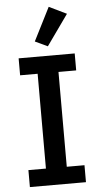

<svg xmlns="http://www.w3.org/2000/svg" viewBox="-63 -999 542 1037"><g transform="rotate(-5 208.0 -480.5)"><path d="M56 0V-92H151V-606H56V-698H360V-606H264V-92H360V0ZM219 -749 151 -781 242 -961 337 -915Z"/></g></svg>

Font: IBM Plex Sans Thai Medium
Style: Regular
Weight: 500
Designer: Mike Abbink, Paul van der Laan, Pieter van Rosmalen, Ben Mitchell, Mark Frömberg
Foundry: Bold Monday
Version: Version 1.1